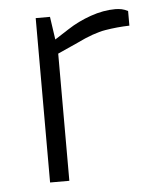

<svg xmlns="http://www.w3.org/2000/svg" viewBox="-43 -539 472 576"><g transform="rotate(-5 193.0 -250.5)"><path d="M85 0V-495H128L138 -426L180 -453Q212 -474 250.5 -487.5Q289 -501 325 -501Q335 -501 344.5 -499Q354 -497 363 -492V-448Q326 -447 290 -441Q254 -435 203 -410L143 -383V0Z"/></g></svg>

Font: REM Medium ExtraLight
Style: Regular
Weight: 250
Version: Version 1.005;gftools[0.9.28]